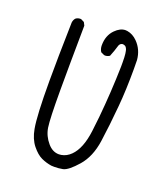

<svg xmlns="http://www.w3.org/2000/svg" viewBox="-131 -809 762 884"><g transform="rotate(20 250.0 -367.0)"><path d="M82 -378.9Q82 -210.4 93.3 -148.9Q101.6 -102.1 125.7 -72Q149.9 -42 173.8 -31Q197.8 -20 223.6 -16.1Q231 -15.6 238.3 -15.6Q259.8 -15.6 279.8 -19.5Q305.2 -24.9 347.4 -73.2Q389.6 -121.6 401.1 -201.4Q412.6 -281.2 421.4 -380.9Q428.7 -462.4 428.7 -563Q428.7 -585 428.2 -607.9Q423.8 -658.2 390.1 -691.9Q368.2 -713.9 341.3 -718.3Q336.9 -719.2 332 -719.2Q306.2 -719.2 281.7 -694.3Q252.4 -664.6 252.4 -616.2Q252.4 -598.6 261.2 -585.4L277.8 -577.6Q279.8 -577.1 283.9 -577.1Q288.1 -577.1 293.7 -578.9Q299.3 -580.6 304.7 -584Q317.4 -615.7 322.3 -633.8Q326.2 -650.9 337.9 -653.8Q339.8 -654.3 341.3 -654.3Q347.2 -654.3 353 -651.4Q359.4 -647.9 363.3 -638.2Q365.7 -631.3 367.7 -616.9Q369.6 -602.5 369.6 -573.2Q369.6 -564 369.6 -554.2Q366.7 -429.2 354.5 -303.2Q350.6 -264.6 346.2 -230Q335 -141.6 295.9 -103Q275.4 -82.5 249.5 -78.1Q243.7 -77.1 237.8 -77.1Q207 -77.1 183.1 -105Q156.2 -136.2 149.9 -175.3Q143.6 -216.8 143.6 -357.9Q143.6 -467.8 146 -673.8L138.2 -689L122.6 -696.8Q120.6 -697.3 119.1 -697.3Q105 -697.3 95.7 -689.5Q87.9 -680.2 86.4 -667.5Q82 -489.3 82 -378.9Z"/></g></svg>

Font: NaikaiFont
Style: Light
Weight: 300
Version: Version 1.89